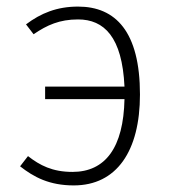

<svg xmlns="http://www.w3.org/2000/svg" viewBox="-20 -552 512 583"><path d="M217 -532C153 -532 104 -512 59 -478L82 -448C123 -476 161 -493 217 -493C296 -493 351 -440 358 -289H117V-251H358C355 -104 300 -30 200 -30C139 -30 101 -50 65 -78L41 -47C83 -14 130 11 204 11C334 11 405 -93 405 -265C405 -456 331 -532 217 -532Z"/></svg>

Font: Fira Sans ExtraLight
Style: Regular
Weight: 200
Designer: bBox Type GmbH & Carrois Corporate GbR & Edenspiekermann AG
Foundry: bBox Type GmbH & Carrois Corporate GbR & Edenspiekermann AG
Version: Version 4.300;PS 004.300;hotconv 1.0.88;makeotf.lib2.5.64775